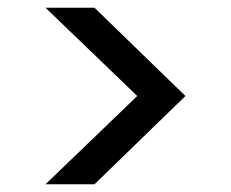

<svg xmlns="http://www.w3.org/2000/svg" viewBox="-20 -537 599 498"><path d="M98 -59 336 -288 98 -517H225L461 -288L225 -59Z"/></svg>

Font: DM Sans 11pt Medium
Style: Regular
Weight: 500
Version: Version 4.004;gftools[0.9.30]